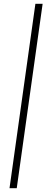

<svg xmlns="http://www.w3.org/2000/svg" viewBox="-20 -750 266 1009"><path d="M204 -730 68 239H30L166 -730Z"/></svg>

Font: Unna
Style: Italic
Weight: 400
Italic angle: -8.05°
Designer: Jorge de Buen Unna
Foundry: Omnibus-Type
Version: Version 2.008